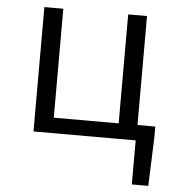

<svg xmlns="http://www.w3.org/2000/svg" viewBox="-52 -588 771 829"><g transform="rotate(5 333.5 -174.0)"><path d="M551.8 -66.9H628.9V-16.1L621.1 190.9H549.8V0H106.9V-539.1H189V-66.9H470.2V-539.1H551.8Z"/></g></svg>

Font: Shanggu Mono N
Style: Regular
Weight: 350
Designer: GuiWonder
Version: Version 1.021